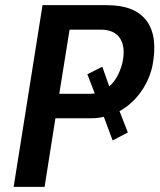

<svg xmlns="http://www.w3.org/2000/svg" viewBox="-20 -725 619 745"><path d="M33 0 145 -705H395Q504 -705 549 -644Q594 -583 571 -467Q557 -407 520 -359.5Q483 -312 433 -288L441 -301L476 -211L417 -180L378 -285L396 -275Q382 -271 366.5 -268.5Q351 -266 334 -266H195L153 0ZM210 -361H325Q337 -361 347.5 -362Q358 -363 368 -367L352 -351L319 -437L377 -466L407 -381L397 -384Q417 -399 431.5 -423Q446 -447 455 -481Q468 -542 446 -576Q424 -610 370 -610H250Z"/></svg>

Font: Nunito Sans 10pt Condensed
Style: Bold Italic
Weight: 700
Width: 3
Italic angle: -9°
Designer: Vernon Adams
Foundry: Vernon Adams
Version: Version 3.101;gftools[0.9.27]